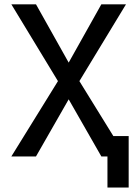

<svg xmlns="http://www.w3.org/2000/svg" viewBox="-20 -713 626 875"><path d="M469.7 141.6V0H441.9L293 -260.3L144 0H31.7L244.1 -343.3L31.7 -693.4H144L293 -427.7L441.9 -693.4H554.2L341.8 -343.3L496.6 -92.8H566.4V141.6Z"/></svg>

Font: Cascadia Code NF
Style: Regular
Weight: 400
Monospace: yes
Designer: Aaron Bell
Foundry: Saja Typeworks
Version: Version 2404.023; ttfautohint (v1.8.4)